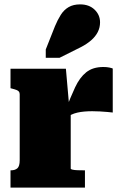

<svg xmlns="http://www.w3.org/2000/svg" viewBox="-20 -857 566 877"><path d="M495 -544V-343Q487 -344 471 -345.5Q455 -347 436.5 -348Q418 -349 401 -349Q383 -349 365.5 -347.5Q348 -346 333 -342.5Q318 -339 305.5 -333Q293 -327 283 -317L278 -350Q302 -413 323 -458Q344 -503 374 -527Q404 -551 452 -551Q468 -551 479.5 -548.5Q491 -546 495 -544ZM28 0V-79H30Q49 -79 59.5 -88.5Q70 -98 70 -125V-426Q70 -434 66.5 -438.5Q63 -443 55.5 -446Q48 -449 36 -452L28 -454V-543H281L296 -372L303 -374V-87Q303 -84 311.5 -82Q320 -80 334 -79.5Q348 -79 364 -79H368V0ZM231 -737Q243 -766 257.5 -789Q272 -812 293.5 -824.5Q315 -837 346 -837Q387 -837 412 -813Q437 -789 437 -755Q437 -731 426.5 -710.5Q416 -690 396.5 -673Q377 -656 350 -642L252 -593H189V-631Z"/></svg>

Font: Roboto Serif 20pt Black
Style: Regular
Weight: 900
Version: Version 1.008